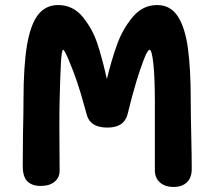

<svg xmlns="http://www.w3.org/2000/svg" viewBox="-20 -733 849 760"><path d="M737 -198Q739 -112 739 -64Q739 -30 720 -11.5Q701 7 667 7Q633 7 613 -11Q593 -29 593 -59V-329Q593 -427 587 -481.5Q581 -536 572 -536Q564 -536 548 -494Q532 -452 520 -411Q503 -355 485 -281Q478 -254 458 -241Q438 -228 405 -228Q338 -228 324 -277L312 -320Q298 -371 283 -415Q271 -450 253 -493Q235 -536 230 -536Q224 -536 221 -480.5Q218 -425 216 -333Q215 -297 215 -237L216 -57Q216 -30 196 -13.5Q176 3 141 3Q107 3 88.5 -15Q70 -33 70 -77L71 -203Q73 -287 73 -336Q73 -472 87 -554.5Q101 -637 131 -675Q161 -713 210 -713Q269 -713 307.5 -666Q346 -619 365.5 -560Q385 -501 403 -420Q422 -498 444 -558.5Q466 -619 505.5 -666Q545 -713 602 -713Q654 -713 683 -669.5Q712 -626 723.5 -544.5Q735 -463 735 -335Q735 -284 737 -198Z"/></svg>

Font: Mali
Style: Bold
Weight: 700
Designer: Kitiyaporn Chalermlarp | Katatrad Aksorn Co.,Ltd.
Foundry: Cadson Demak Co.,Ltd.
Version: Version 1.000; ttfautohint (v1.6)